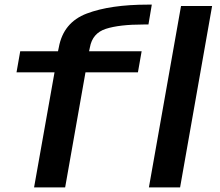

<svg xmlns="http://www.w3.org/2000/svg" viewBox="-20 -811 952 831"><path d="M127.5 0H262L350 -498H577L593 -589H365.5L369 -605.5Q380 -667.5 438.2 -686.2Q496.5 -705 602 -705H622.5L637 -791H620.5Q457.5 -791 355.8 -752.5Q254 -714 234.5 -605.5L231 -589H67.5L51.5 -498H216ZM624.5 0H759.5L898 -785H763.5Z"/></svg>

Font: Anybody Expanded Medium
Style: Italic
Weight: 500
Width: 7
Italic angle: -10°
Version: Version 1.113;gftools[0.9.25]